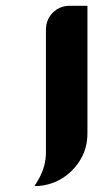

<svg xmlns="http://www.w3.org/2000/svg" viewBox="-20 -486 318 655"><path d="M278.3 -31.7V-466.3H217.8C195.3 -466.3 176.3 -458.5 160.2 -442.9C144.5 -426.8 136.7 -407.2 136.7 -384.3V33.2C136.7 64.9 128.9 94.7 112.8 123.5L97.7 148.9C130.4 148.9 160.6 140.6 188.5 124.5C216.3 107.9 238.3 85.9 254.4 58.6C270.5 31.7 278.3 1.5 278.3 -31.7Z"/></svg>

Font: Ya Modern Pro
Style: Bold
Weight: 700
Designer: Yahyaalaswadi
Foundry: Yahyaalaswadi
Version: Version 1.000;September 23, 2024;FontCreator 15.0.0.2974 64-